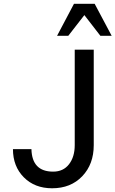

<svg xmlns="http://www.w3.org/2000/svg" viewBox="-20 -986 613 1020"><path d="M262.2 -74.2Q316.4 -74.2 346.7 -113.5Q377 -152.8 377 -214.8V-722.2H478V-214.8Q478 -113.8 417 -49.8Q356 14.2 256.8 14.2Q164.6 14.2 106.7 -43.9Q48.8 -102.1 48.8 -193.8H147Q149.9 -74.2 262.2 -74.2ZM573.2 -795.9H513.2L428.2 -905.8L342.8 -795.9H283.2L373 -965.8H482.9Z"/></svg>

Font: Perun
Style: Regular
Weight: 400
Version: Version 1.0000